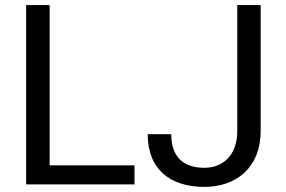

<svg xmlns="http://www.w3.org/2000/svg" viewBox="-20 -731 1133 761"><path d="M513.2 -75.7H176.8V-710.9H83.5V0H513.2ZM920.4 -211.4C920.4 -115.7 863.8 -65.9 789.6 -65.9C709 -65.9 658.7 -107.4 658.7 -199.2H565.4C565.4 -57.1 657.7 9.8 789.6 9.8C918.9 9.8 1013.2 -69.3 1013.2 -211.4V-710.9H920.4Z"/></svg>

Font: Bert Sans
Style: Regular
Weight: 400
Designer: Christian Robertson (Google), Cristiano Sobral
Foundry: Google, Cristiano Sobral
Version: Version 3.101